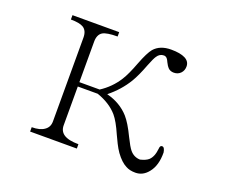

<svg xmlns="http://www.w3.org/2000/svg" viewBox="-115 -862 1231 1052"><g transform="rotate(20 500.0 -335.5)"><path d="M143.6 -24.4V1H416V-24.4Q357.4 -24.4 330.1 -43Q304.7 -60.5 304.7 -93.8V-320.3H420.9Q497.1 -293.9 540 -244.1Q566.4 -212.9 595.7 -145.5Q609.4 -115.2 617.2 -100.6Q629.9 -75.2 643.6 -55.7Q674.8 -12.7 706.1 2.9Q728.5 15.6 761.7 15.6Q805.7 15.6 835.9 -22.5Q871.1 -65.4 870.1 -141.6Q865.2 -170.9 851.6 -170.9Q838.9 -171.9 837.9 -152.3Q833 -102.5 808.6 -81.1Q793.9 -68.4 761.7 -60.5Q725.6 -61.5 702.1 -89.8Q687.5 -107.4 663.1 -157.2Q629.9 -226.6 600.6 -259.8Q550.8 -315.4 470.7 -335.9Q535.2 -387.7 575.2 -454.1Q598.6 -493.2 624 -560.5Q641.6 -605.5 651.4 -619.1Q666 -641.6 690.4 -641.6Q701.2 -641.6 709 -632.8Q713.9 -627.9 720.7 -612.3Q730.5 -592.8 738.3 -585Q751 -571.3 772.5 -571.3Q796.9 -571.3 812.5 -587.9Q827.1 -603.5 827.1 -627Q827.1 -656.2 798.8 -670.9Q770.5 -685.5 716.8 -685.5Q652.3 -685.5 618.2 -646.5Q597.7 -622.1 570.3 -550.8Q543.9 -480.5 521.5 -445.3Q483.4 -384.8 422.9 -345.7H304.7V-582Q304.7 -623 330.1 -638.7Q353.5 -652.3 416 -652.3V-677.7H143.6V-652.3Q194.3 -652.3 216.8 -638.7Q242.2 -623 242.2 -582V-93.8Q242.2 -60.5 216.8 -43Q191.4 -24.4 143.6 -24.4Z"/></g></svg>

Font: BatangChe
Style: Regular
Weight: 400
Monospace: yes
Version: Version 2.21